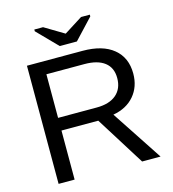

<svg xmlns="http://www.w3.org/2000/svg" viewBox="-125 -977 973 1080"><g transform="rotate(-15 361.0 -437.0)"><path d="M175.3 -285.6V0H82V-688H405.8Q522 -688 585.2 -636Q648.4 -584 648.4 -491.2Q648.4 -414.6 603.8 -362.3Q559.1 -310.1 480.5 -296.4L675.8 0H568.4L389.6 -285.6ZM554.7 -490.2Q554.7 -550.3 513.9 -581.8Q473.1 -613.3 396.5 -613.3H175.3V-359.4H400.4Q474.1 -359.4 514.4 -393.8Q554.7 -428.2 554.7 -490.2ZM498 -863.8 388.7 -747.1H289.1L174.8 -863.8V-874H225.6L338.9 -806.2H339.8L446.8 -874H498Z"/></g></svg>

Font: Arimo Nerd Font
Style: Regular
Weight: 400
Designer: Steve Matteson
Foundry: Monotype Imaging Inc.
Version: Version 1.33;Nerd Fonts 3.2.1